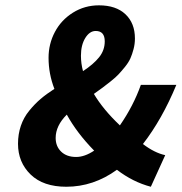

<svg xmlns="http://www.w3.org/2000/svg" viewBox="-20 -692 685 724"><path d="M230 12.2Q143.1 12.2 95.5 -33.9Q47.9 -80.1 47.9 -149.9Q47.9 -186 58.6 -217.5Q69.3 -249 90.1 -274.4Q110.8 -299.8 132.8 -318.6Q154.8 -337.4 185.1 -356.9Q163.1 -413.6 163.1 -474.1Q163.1 -526.4 187 -571.5Q210.9 -616.7 255.1 -644.3Q299.3 -671.9 353 -671.9Q417.5 -671.9 453.1 -638.2Q488.8 -604.5 488.8 -546.9Q488.8 -526.4 483.6 -506.8Q478.5 -487.3 471.7 -471.9Q464.8 -456.5 451.2 -439.7Q437.5 -422.9 427.2 -411.9Q417 -400.9 397.5 -385.3Q377.9 -369.6 366.9 -361.6Q356 -353.5 334 -337.9Q368.7 -279.3 432.1 -219.2Q482.9 -292.5 511.2 -372.1H645Q591.3 -242.2 519 -148.9Q562.5 -115.7 603 -106.9L548.8 12.2Q481.4 -5.4 420.9 -51.8Q332.5 12.2 230 12.2ZM293 -423.8Q332 -449.2 353.5 -475.8Q375 -502.4 375 -536.1Q375 -575.2 340.8 -575.2Q317.9 -575.2 301.5 -548.6Q285.2 -522 285.2 -481.9Q285.2 -452.6 293 -423.8ZM267.1 -100.1Q299.3 -100.1 335 -124Q270 -190.4 231.9 -259.8Q189.9 -217.8 189.9 -171.9Q189.9 -140.1 210.7 -120.1Q231.4 -100.1 267.1 -100.1Z"/></svg>

Font: Office Code Pro D Bold Italic
Style: Regular
Weight: 700
Italic angle: -9°
Designer: Nathan Rutzky & Paul D. Hunt
Foundry: Adobe Systems Incorporated
Version: Version 1.004;PS 001.004;hotconv 1.0.70;makeotf.lib2.5.58329